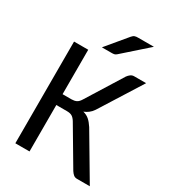

<svg xmlns="http://www.w3.org/2000/svg" viewBox="-200 -942 942 1049"><g transform="rotate(30 271.5 -417.5)"><path d="M64.9 0ZM154.3 -361.3H210.9Q228.5 -361.3 241.2 -367.4Q253.9 -373.5 265.1 -392.1L405.3 -617.2Q412.6 -627.4 422.1 -634.5Q431.6 -641.6 444.3 -641.6H519.5L353.5 -377.9Q342.8 -361.8 329.3 -351.6Q315.9 -341.3 300.3 -335.4Q323.2 -329.6 338.9 -315.9Q354.5 -302.2 370.1 -278.3L534.7 0H454.1Q440.9 0 432.1 -7.1Q423.3 -14.2 415 -26.9L275.9 -262.2Q265.1 -279.3 253.4 -286.1Q241.7 -293 221.2 -293H154.3V0H64.9V-641.6H154.3ZM457 -835 304.2 -699.7Q296.9 -693.4 290.3 -691.9Q283.7 -690.4 273.9 -690.4H212.4L319.8 -819.3Q324.2 -824.2 328.1 -827.4Q332 -830.6 336.7 -832.3Q341.3 -834 346.9 -834.5Q352.5 -835 360.4 -835Z"/></g></svg>

Font: Carlito
Style: Regular
Weight: 400
Designer: Lukasz Dziedzic
Foundry: tyPoland Lukasz Dziedzic
Version: Version 1.103; Beta1; all basic design good, some composites